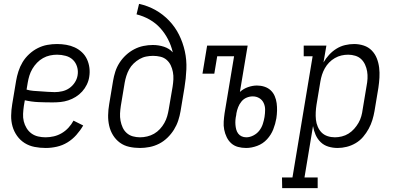

<svg xmlns="http://www.w3.org/2000/svg" viewBox="-20 -755 2040 990"><path d="M216 8Q186 8 158 2.5Q130 -3 107 -17.5Q84 -32 68 -54.5Q52 -77 44.5 -103.5Q37 -130 37.5 -159Q38 -188 43 -218L63 -338Q67 -362 75 -387Q83 -412 96.5 -434.5Q110 -457 130.5 -476Q151 -495 175 -507Q199 -519 224 -523.5Q249 -528 274 -528Q298 -528 321.5 -524Q345 -520 365.5 -510.5Q386 -501 402.5 -485.5Q419 -470 428.5 -449.5Q438 -429 441 -405.5Q444 -382 440 -358Q437 -338 427.5 -318.5Q418 -299 403.5 -283Q389 -267 370.5 -255.5Q352 -244 332 -237.5Q312 -231 292 -229Q272 -227 252 -227Q215 -227 179 -228.5Q143 -230 108 -238L103 -209Q100 -188 99 -168Q98 -148 102.5 -129.5Q107 -111 117 -94.5Q127 -78 142 -67Q157 -56 176 -51.5Q195 -47 215 -47Q236 -47 257.5 -52Q279 -57 298.5 -68.5Q318 -80 333.5 -97Q349 -114 359 -133L409 -108Q394 -82 373.5 -59Q353 -36 327.5 -20.5Q302 -5 273 1.5Q244 8 216 8ZM262 -280Q281 -280 301 -284.5Q321 -289 337.5 -300.5Q354 -312 365.5 -329.5Q377 -347 380 -366Q384 -389 377.5 -410.5Q371 -432 356 -446.5Q341 -461 319 -467Q297 -473 274 -473Q256 -473 237.5 -469Q219 -465 202 -455.5Q185 -446 171 -431.5Q157 -417 147 -400Q137 -383 131.5 -365Q126 -347 123 -329L117 -293Q134 -288 152.5 -286.5Q171 -285 189.5 -284Q208 -283 226 -281.5Q244 -280 262 -280Z M702 8Q673 8 646 2Q619 -4 598 -19.5Q577 -35 563 -57.5Q549 -80 543 -106.5Q537 -133 537.5 -161Q538 -189 543 -218L563 -338Q567 -362 574.5 -385.5Q582 -409 596 -431Q610 -453 629.5 -471Q649 -489 672 -501Q695 -513 719.5 -518Q744 -523 768 -523Q798 -523 825.5 -514Q853 -505 871 -485Q863 -520 846.5 -552Q830 -584 806.5 -610Q783 -636 751.5 -654Q720 -672 684 -681L697 -735Q743 -725 782 -703Q821 -681 852 -648.5Q883 -616 903 -576Q923 -536 933 -491Q943 -446 941 -398Q939 -350 931 -302L911 -182Q907 -158 899 -133.5Q891 -109 877 -86.5Q863 -64 843.5 -45Q824 -26 800.5 -14Q777 -2 751.5 3Q726 8 702 8ZM702 -47Q720 -47 739 -51.5Q758 -56 774.5 -65.5Q791 -75 804.5 -89.5Q818 -104 827.5 -121Q837 -138 842 -155.5Q847 -173 850 -191L870 -308Q873 -327 874 -346Q875 -365 871.5 -383.5Q868 -402 860.5 -418Q853 -434 839.5 -446Q826 -458 807.5 -462.5Q789 -467 769 -467Q752 -467 734 -463.5Q716 -460 699.5 -450.5Q683 -441 669 -427.5Q655 -414 646 -397.5Q637 -381 631.5 -363.5Q626 -346 623 -329L603 -209Q600 -189 599 -170Q598 -151 601.5 -132.5Q605 -114 612.5 -97.5Q620 -81 633.5 -69Q647 -57 665 -52Q683 -47 702 -47Z M1249 8Q1227 8 1207 2.5Q1187 -3 1172.5 -16Q1158 -29 1149 -47.5Q1140 -66 1136 -86.5Q1132 -107 1133.5 -128.5Q1135 -150 1138 -171L1187 -465H1100L1085 -375H1024L1048 -520H1257L1217 -281Q1236 -298 1259.5 -306Q1283 -314 1305 -314Q1325 -314 1343.5 -308Q1362 -302 1375.5 -289.5Q1389 -277 1396.5 -259.5Q1404 -242 1406.5 -223Q1409 -204 1408.5 -184.5Q1408 -165 1405 -145Q1400 -116 1389 -88Q1378 -60 1357 -37Q1336 -14 1306.5 -3Q1277 8 1249 8ZM1250 -47Q1268 -47 1286.5 -56.5Q1305 -66 1317 -81.5Q1329 -97 1335 -115.5Q1341 -134 1344 -152Q1347 -171 1347 -189.5Q1347 -208 1339.5 -224Q1332 -240 1317 -249Q1302 -258 1283 -258Q1267 -258 1251.5 -251.5Q1236 -245 1225 -231.5Q1214 -218 1208 -202.5Q1202 -187 1199 -171L1198 -162Q1195 -149 1194 -136.5Q1193 -124 1194 -111.5Q1195 -99 1198 -87.5Q1201 -76 1208 -66.5Q1215 -57 1226 -52Q1237 -47 1250 -47Z M1435 215 1434 160H1488L1592 -465H1546V-520H1663L1648 -433Q1660 -454 1677 -472.5Q1694 -491 1715 -504Q1736 -517 1759.5 -522.5Q1783 -528 1806 -528Q1832 -528 1856 -520Q1880 -512 1897 -494.5Q1914 -477 1923 -454Q1932 -431 1935 -406Q1938 -381 1936.5 -355Q1935 -329 1931 -302L1911 -182Q1907 -159 1900 -136Q1893 -113 1881 -91Q1869 -69 1852.5 -49.5Q1836 -30 1814 -17Q1792 -4 1768 2Q1744 8 1721 8Q1696 8 1673 1Q1650 -6 1633.5 -22Q1617 -38 1607.5 -59.5Q1598 -81 1594 -105L1550 160H1618V215ZM1707 -47Q1724 -47 1742.5 -51.5Q1761 -56 1777 -66Q1793 -76 1806 -90.5Q1819 -105 1828.5 -121.5Q1838 -138 1843 -156Q1848 -174 1850 -191L1870 -311Q1874 -331 1875 -350Q1876 -369 1873 -387Q1870 -405 1862.5 -421.5Q1855 -438 1842.5 -450Q1830 -462 1812 -467.5Q1794 -473 1775 -473Q1758 -473 1740.5 -469Q1723 -465 1706.5 -455.5Q1690 -446 1677 -432.5Q1664 -419 1655 -403Q1646 -387 1640.5 -370Q1635 -353 1632 -335L1612 -215Q1609 -196 1608 -176.5Q1607 -157 1609 -138Q1611 -119 1618.5 -101.5Q1626 -84 1638.5 -71.5Q1651 -59 1669 -53Q1687 -47 1707 -47Z"/></svg>

Font: Iosevka Curly Slab Light
Style: Italic
Weight: 300
Italic angle: -9°
Monospace: yes
Designer: Belleve Invis
Foundry: Belleve Invis
Version: Version 22.1.2; ttfautohint (v1.8.4)